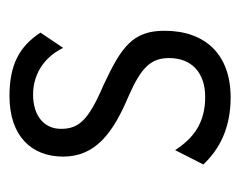

<svg xmlns="http://www.w3.org/2000/svg" viewBox="-72 -436 518 415"><g transform="rotate(-90 187.5 -229.0)"><path d="M184 10C276 10 328 -44 328 -133C328 -201 294 -226 210 -265C133 -298 116 -319 116 -357C116 -392 143 -417 190 -417C230 -417 269 -397 291 -352L324 -401C294 -447 254 -468 187 -468C100 -468 56 -420 56 -352C56 -282 107 -244 188 -210C249 -183 269 -162 269 -123C269 -74 237 -45 185 -45C129 -45 96 -70 70 -110L39 -49C73 -13 119 10 184 10Z"/></g></svg>

Font: Inconsolata Condensed Thin
Style: Regular
Weight: 100
Width: 3
Monospace: yes
Designer: Raph Levien, Cyreal, Brenton Simpson
Foundry: Raph Levien, Cyreal, Google
Version: Version 3.100